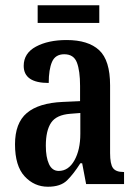

<svg xmlns="http://www.w3.org/2000/svg" viewBox="-20 -699 519 729"><path d="M162 10Q110 10 73.5 -29.5Q37 -69 37 -151Q37 -232 82 -270Q127 -308 218 -312L284 -315V-373Q284 -430 272 -461.5Q260 -493 224 -493Q190 -493 177.5 -464Q165 -435 165 -384Q70 -384 70 -449Q70 -497 116.5 -522Q163 -547 233 -547Q315 -547 356.5 -508.5Q398 -470 398 -375V-118Q398 -76 409 -61Q420 -46 448 -46H451V0H307L292 -79H285Q259 -38 234.5 -14Q210 10 162 10ZM203 -50Q240 -50 262.5 -90Q285 -130 285 -191V-270L247 -267Q194 -263 174 -233Q154 -203 154 -146Q154 -102 166 -76Q178 -50 203 -50ZM123 -612V-679H357V-612Z"/></svg>

Font: Noto Serif Georgian ExtraCondensed SemiBold
Style: Regular
Weight: 600
Width: 2
Designer: Monotype Design Team, Akaki Razmadze
Foundry: Google LLC
Version: Version 2.003; ttfautohint (v1.8.4.7-5d5b)